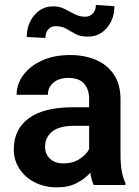

<svg xmlns="http://www.w3.org/2000/svg" viewBox="-20 -766 577 795"><path d="M368.2 0Q358.9 -19 354 -50.8Q332 -25.9 298.1 -8.1Q264.2 9.8 216.3 9.8Q165 9.8 124.5 -10.7Q84 -31.2 60.5 -66.9Q37.1 -102.5 37.1 -147.9Q37.1 -231 99.4 -276.4Q161.6 -321.8 280.3 -321.8H349.1V-356Q349.1 -396 328.1 -419.7Q307.1 -443.4 263.2 -443.4Q224.1 -443.4 201.2 -423.8Q178.2 -404.3 178.2 -373.5H48.8Q48.8 -417.5 76.2 -454.8Q103.5 -492.2 153.3 -515.1Q203.1 -538.1 270.5 -538.1Q330.6 -538.1 377.7 -517.8Q424.8 -497.6 451.9 -456.8Q479 -416 479 -355V-124.5Q479 -48.8 499.5 -8.3V0ZM242.7 -89.4Q281.7 -89.4 309.6 -107.7Q337.4 -126 349.1 -148.4V-245.1H286.6Q225.6 -245.1 196 -221.2Q166.5 -197.3 166.5 -158.2Q166.5 -128.4 186.8 -108.9Q207 -89.4 242.7 -89.4ZM377 -745.6 453.6 -740.2Q453.6 -687 422.6 -650.6Q391.6 -614.3 344.2 -614.3Q312.5 -614.3 292.5 -625.2Q272.5 -636.2 254.4 -647Q236.3 -657.7 210.4 -657.7Q192.4 -657.7 180.2 -644.8Q168 -631.8 168 -608.9L90.8 -612.8Q90.8 -665.5 121.8 -702.6Q152.8 -739.7 200.2 -739.7Q226.6 -739.7 247.3 -729Q268.1 -718.3 288.6 -707.5Q309.1 -696.8 333.5 -696.8Q351.6 -696.8 364.3 -710Q377 -723.1 377 -745.6Z"/></svg>

Font: Vazirmatn RD FD SemiBold
Style: Regular
Weight: 600
Designer: Saber Rastikerdar
Foundry: Saber Rastikerdar
Version: Version 33.003